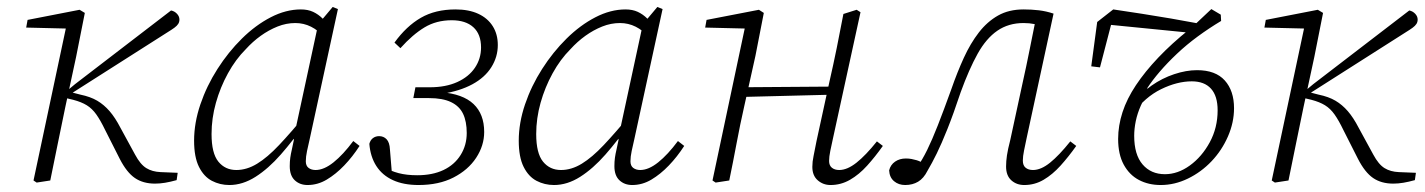

<svg xmlns="http://www.w3.org/2000/svg" viewBox="-20 -517 4081 550"><path d="M85 6 76 0 171 -447 180 -435 55 -438 59 -460 208 -489 223 -480 198 -354 167 -210Q156 -158 145.5 -105.5Q135 -53 124 0ZM486 -1Q468 4 453 6.5Q438 9 424 9Q390 9 366.5 -7Q343 -23 323 -62L281 -145Q268 -172 256 -189Q244 -206 228.5 -215.5Q213 -225 190 -231L161 -238V-256H171L195 -276L470 -487Q480 -485 487 -477.5Q494 -470 494 -461Q494 -454 490.5 -448.5Q487 -443 479.5 -437.5Q472 -432 459 -424L181 -247L183 -253L210 -246Q239 -240 258.5 -228.5Q278 -217 294 -198.5Q310 -180 325 -151L367 -74Q382 -46 399 -35.5Q416 -25 440 -24L489 -22Z M637 13Q610 13 587 1Q564 -11 550 -39Q536 -67 536 -114Q536 -165 554 -218Q572 -271 603 -319.5Q634 -368 673 -406.5Q712 -445 755.5 -467.5Q799 -490 842 -490Q862 -490 877 -483Q892 -476 904 -464Q916 -452 926 -434L909 -410Q892 -430 871 -440.5Q850 -451 826 -451Q800 -451 775 -441Q750 -431 727 -414.5Q704 -398 684 -376Q655 -347 633 -307Q611 -267 598.5 -222.5Q586 -178 586 -133Q586 -78 605.5 -54Q625 -30 657 -30Q687 -30 716.5 -48Q746 -66 779.5 -101.5Q813 -137 856 -189L862 -165H855Q820 -115 784.5 -74.5Q749 -34 712 -10.5Q675 13 637 13ZM861 13Q839 13 824.5 -0.5Q810 -14 810 -41Q810 -54 811.5 -65Q813 -76 816 -88.5Q819 -101 822 -117L821 -121L892 -450L896 -453L933 -497L948 -491L867 -118Q863 -101 859.5 -84.5Q856 -68 856 -55Q856 -42 864 -36Q872 -30 884 -30Q908 -30 935.5 -52Q963 -74 992 -113L1010 -99Q990 -68 966 -43Q942 -18 916 -2.5Q890 13 861 13Z M1179 13Q1136 13 1105.5 -1Q1075 -15 1058 -41.5Q1041 -68 1038 -105Q1041 -116 1048.5 -121.5Q1056 -127 1066 -127Q1079 -127 1087.5 -118Q1096 -109 1097 -89L1103 -16L1076 -40Q1099 -27 1122 -21Q1145 -15 1175 -15Q1219 -15 1250.5 -30Q1282 -45 1299.5 -73Q1317 -101 1317 -136Q1317 -169 1306.5 -191Q1296 -213 1272 -224.5Q1248 -236 1209 -236H1164L1170 -267H1211Q1257 -267 1290 -282Q1323 -297 1340.5 -323Q1358 -349 1358 -381Q1358 -419 1336 -439Q1314 -459 1274 -459Q1230 -459 1196 -438.5Q1162 -418 1127 -379L1110 -395Q1144 -442 1185.5 -466Q1227 -490 1285 -490Q1323 -490 1350 -477.5Q1377 -465 1391.5 -442Q1406 -419 1406 -388Q1406 -354 1387.5 -324.5Q1369 -295 1333 -275.5Q1297 -256 1245 -248L1243 -253Q1306 -248 1336.5 -219Q1367 -190 1367 -139Q1367 -100 1344 -65Q1321 -30 1279 -8.5Q1237 13 1179 13Z M1567 13Q1540 13 1517 1Q1494 -11 1480 -39Q1466 -67 1466 -114Q1466 -165 1484 -218Q1502 -271 1533 -319.5Q1564 -368 1603 -406.5Q1642 -445 1685.5 -467.5Q1729 -490 1772 -490Q1792 -490 1807 -483Q1822 -476 1834 -464Q1846 -452 1856 -434L1839 -410Q1822 -430 1801 -440.5Q1780 -451 1756 -451Q1730 -451 1705 -441Q1680 -431 1657 -414.5Q1634 -398 1614 -376Q1585 -347 1563 -307Q1541 -267 1528.5 -222.5Q1516 -178 1516 -133Q1516 -78 1535.5 -54Q1555 -30 1587 -30Q1617 -30 1646.5 -48Q1676 -66 1709.5 -101.5Q1743 -137 1786 -189L1792 -165H1785Q1750 -115 1714.5 -74.5Q1679 -34 1642 -10.5Q1605 13 1567 13ZM1791 13Q1769 13 1754.5 -0.5Q1740 -14 1740 -41Q1740 -54 1741.5 -65Q1743 -76 1746 -88.5Q1749 -101 1752 -117L1751 -121L1822 -450L1826 -453L1863 -497L1878 -491L1797 -118Q1793 -101 1789.5 -84.5Q1786 -68 1786 -55Q1786 -42 1794 -36Q1802 -30 1814 -30Q1838 -30 1865.5 -52Q1893 -74 1922 -113L1940 -99Q1920 -68 1896 -43Q1872 -18 1846 -2.5Q1820 13 1791 13Z M2030 6 2021 0 2116 -448 2125 -435 2000 -438 2004 -460 2154 -489 2168 -480 2144 -357 2112 -213Q2100 -160 2090 -106.5Q2080 -53 2069 0ZM2095 -239 2096 -267 2374 -269 2373 -246ZM2359 13Q2338 13 2322.5 -0.5Q2307 -14 2307 -39Q2307 -54 2310.5 -70Q2314 -86 2319 -113L2356 -283Q2367 -331 2377 -380Q2387 -429 2396 -477L2434 -489L2445 -482L2366 -120Q2362 -102 2358.5 -85Q2355 -68 2355 -56Q2355 -43 2363 -36.5Q2371 -30 2384 -30Q2407 -30 2433.5 -51Q2460 -72 2492 -112L2509 -99Q2487 -68 2464 -42.5Q2441 -17 2415 -2Q2389 13 2359 13Z M2573 13Q2554 13 2541 2Q2528 -9 2527 -29Q2531 -45 2544 -54Q2557 -63 2575 -63Q2584 -63 2591.5 -61.5Q2599 -60 2606 -58Q2613 -56 2620 -52L2635 -46L2621 -28L2607 -38Q2622 -59 2636 -87.5Q2650 -116 2666.5 -158Q2683 -200 2705 -261Q2722 -310 2741 -351.5Q2760 -393 2784 -424Q2808 -455 2839 -472.5Q2870 -490 2912 -490Q2935 -490 2956 -487.5Q2977 -485 2998 -478L2921 -122Q2917 -103 2913.5 -86Q2910 -69 2910 -57Q2910 -43 2918 -36.5Q2926 -30 2939 -30Q2962 -30 2988 -51Q3014 -72 3046 -112L3063 -99Q3041 -68 3018 -42.5Q2995 -17 2969.5 -2Q2944 13 2914 13Q2892 13 2877 -0.5Q2862 -14 2862 -40Q2862 -55 2864.5 -72Q2867 -89 2874 -116L2909 -278Q2920 -327 2929.5 -375Q2939 -423 2949 -472L2972 -438Q2958 -445 2943.5 -448Q2929 -451 2912 -451Q2869 -451 2837 -429Q2805 -407 2780.5 -363Q2756 -319 2732 -253Q2711 -190 2694 -147.5Q2677 -105 2663.5 -77.5Q2650 -50 2637 -28Q2626 -6 2610 3.5Q2594 13 2573 13Z M3131 -324 3106 -327 3123 -454 3169 -490Q3210 -484 3251.5 -477.5Q3293 -471 3334 -464Q3375 -457 3417 -449L3401 -422L3139 -448L3169 -470ZM3305 13Q3270 13 3242.5 -1.5Q3215 -16 3199 -45.5Q3183 -75 3183 -119Q3183 -157 3195.5 -195.5Q3208 -234 3234 -273Q3260 -312 3298 -352Q3336 -392 3387 -433L3397 -434L3398 -442L3450 -491L3477 -475L3478 -457Q3443 -436 3411 -412.5Q3379 -389 3351.5 -363Q3324 -337 3302.5 -312Q3281 -287 3266 -264L3274 -258Q3258 -237 3248 -214.5Q3238 -192 3233.5 -170Q3229 -148 3229 -128Q3229 -74 3253 -46Q3277 -18 3317 -18Q3354 -18 3388.5 -43Q3423 -68 3445.5 -109.5Q3468 -151 3468 -201Q3468 -242 3449 -263Q3430 -284 3394 -284Q3352 -284 3306 -261.5Q3260 -239 3225 -191L3219 -222H3229Q3249 -251 3279 -272Q3309 -293 3343.5 -304.5Q3378 -316 3409 -316Q3462 -316 3488.5 -286.5Q3515 -257 3515 -207Q3515 -166 3497.5 -126Q3480 -86 3450.5 -55Q3421 -24 3383 -5.5Q3345 13 3305 13Z M3632 6 3623 0 3718 -447 3727 -435 3602 -438 3606 -460 3755 -489 3770 -480 3745 -354 3714 -210Q3703 -158 3692.5 -105.5Q3682 -53 3671 0ZM4033 -1Q4015 4 4000 6.5Q3985 9 3971 9Q3937 9 3913.5 -7Q3890 -23 3870 -62L3828 -145Q3815 -172 3803 -189Q3791 -206 3775.5 -215.5Q3760 -225 3737 -231L3708 -238V-256H3718L3742 -276L4017 -487Q4027 -485 4034 -477.5Q4041 -470 4041 -461Q4041 -454 4037.5 -448.5Q4034 -443 4026.5 -437.5Q4019 -432 4006 -424L3728 -247L3730 -253L3757 -246Q3786 -240 3805.5 -228.5Q3825 -217 3841 -198.5Q3857 -180 3872 -151L3914 -74Q3929 -46 3946 -35.5Q3963 -25 3987 -24L4036 -22Z"/></svg>

Font: Source Serif 4 18pt Light
Style: Italic
Weight: 300
Italic angle: -12°
Designer: Frank Grießhammer
Foundry: Adobe Systems Incorporated
Version: Version 4.004;hotconv 1.0.116;makeotfexe 2.5.65601